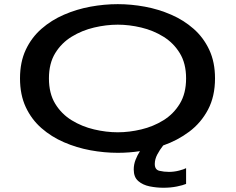

<svg xmlns="http://www.w3.org/2000/svg" viewBox="-20 -726 1140 926"><path d="M548 11Q483 11 416.2 -1.2Q349.5 -13.5 288.8 -39.8Q228 -66 180 -108Q132 -150 104.2 -209.5Q76.5 -269 76.5 -348Q76.5 -426.5 104.2 -485.8Q132 -545 180 -587Q228 -629 288.8 -655.2Q349.5 -681.5 416.2 -693.8Q483 -706 548 -706Q612.5 -706 678.8 -693.8Q745 -681.5 805.5 -655.2Q866 -629 913.8 -587Q961.5 -545 989.2 -485.8Q1017 -426.5 1017 -348Q1017 -261 983.2 -197.2Q949.5 -133.5 892.8 -91Q836 -48.5 767 -24.5Q750.5 -3.5 738.5 19.2Q726.5 42 726.5 65Q726.5 92.5 748.8 97.8Q771 103 795 103Q819 103 843.5 96.8Q868 90.5 877.5 85V161Q862.5 167.5 832.8 173.5Q803 179.5 768 179.5Q734.5 179.5 701.5 172.8Q668.5 166 646.8 147.2Q625 128.5 625 91.5Q625 67 634 44.2Q643 21.5 655 3Q602.5 11 548 11ZM548 -88Q603.5 -88 661.2 -101.8Q719 -115.5 768 -145.8Q817 -176 847.2 -225.8Q877.5 -275.5 877.5 -348Q877.5 -420 847.2 -469.5Q817 -519 768 -549.2Q719 -579.5 661.2 -593.2Q603.5 -607 548 -607Q492 -607 433.8 -593.2Q375.5 -579.5 326 -549.2Q276.5 -519 246.2 -469.5Q216 -420 216 -348Q216 -275.5 246.2 -225.8Q276.5 -176 326 -145.8Q375.5 -115.5 433.8 -101.8Q492 -88 548 -88Z"/></svg>

Font: Trispace Expanded Medium
Style: Regular
Weight: 500
Width: 7
Designer: Tyler Finck
Foundry: Etcetera Type Company
Version: Version 1.210; ttfautohint (v1.8.3)